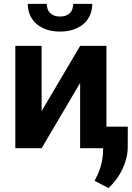

<svg xmlns="http://www.w3.org/2000/svg" viewBox="-20 -765 680 991"><path d="M393.6 -528.3H529.3V0H393.6V-336.9L194.8 0H59.1V-528.3H194.8V-191.4ZM456.1 -745.1Q456.1 -713.4 444.6 -687Q433.1 -660.6 411.4 -641.8Q389.6 -623 358.9 -612.5Q328.1 -602.1 290 -602.1Q251.5 -602.1 220.7 -612.5Q189.9 -623 168.2 -641.8Q146.5 -660.6 135 -687Q123.5 -713.4 123.5 -745.1H221.2Q221.2 -732.4 224.9 -720.5Q228.5 -708.5 236.8 -699.5Q245.1 -690.4 258.1 -685.1Q271 -679.7 290 -679.7Q308.6 -679.7 321.5 -685.1Q334.5 -690.4 342.5 -699.5Q350.6 -708.5 354.2 -720.5Q357.9 -732.4 357.9 -745.1ZM639.2 -3.4Q639.2 24.4 631.6 53.7Q624 83 610.8 110.4Q597.7 137.7 579.3 162.1Q561 186.5 540 205.6L468.3 168.5Q477.5 150.9 485.6 132.8Q493.7 114.7 499.5 94.7Q505.4 74.7 508.8 52.2Q512.2 29.8 512.2 2.9V-111.3H639.6Z"/></svg>

Font: Roboto Mono
Style: Bold
Weight: 700
Designer: Google
Version: Version 2.000985; 2015; ttfautohint (v1.3)